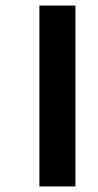

<svg xmlns="http://www.w3.org/2000/svg" viewBox="-20 -623 355 692"><path d="M122 49H252V-603H122Z"/></svg>

Font: Noto Sans Malayalam ExtraCondensed
Style: Bold
Weight: 700
Width: 2
Designer: Jelle Bosma - Monotype Design Team
Foundry: Monotype Imaging Inc.
Version: Version 2.104